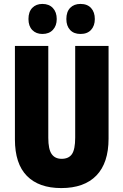

<svg xmlns="http://www.w3.org/2000/svg" viewBox="-20 -948 628 978"><path d="M533 -242Q533 -118 471 -54Q409 10 292 10Q178 10 117 -52Q56 -114 56 -238V-714H226V-246Q226 -188 243 -163.5Q260 -139 294 -139Q330 -139 346.5 -163Q363 -187 363 -247V-714H533ZM125 -851Q125 -888 144.5 -908Q164 -928 196 -928Q230 -928 249.5 -907Q269 -886 269 -851Q269 -817 249.5 -796Q230 -775 196 -775Q164 -775 144.5 -795Q125 -815 125 -851ZM318 -851Q318 -888 337.5 -908Q357 -928 390 -928Q425 -928 444 -907Q463 -886 463 -851Q463 -817 444 -796Q425 -775 390 -775Q356 -775 337 -795.5Q318 -816 318 -851Z"/></svg>

Font: Noto Sans Gurmukhi UI ExtraCondensed Black
Style: Regular
Weight: 900
Width: 2
Designer: Jelle Bosma - Monotype Design Team
Foundry: Monotype Imaging Inc.
Version: Version 2.004; ttfautohint (v1.8.4.7-5d5b)